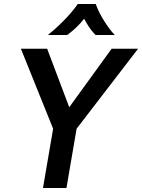

<svg xmlns="http://www.w3.org/2000/svg" viewBox="-20 -945 714 965"><path d="M247 -298 85 -700H217L328 -406L541 -700H674L365 -298L314 0H196ZM371 -925H461Q477 -881 505.5 -836.5Q534 -792 557 -769H460Q428 -802 403 -851Q371 -809 318 -769H220Q254 -795 297.5 -838.5Q341 -882 371 -925Z"/></svg>

Font: KoHo SemiBold
Style: Italic
Weight: 600
Italic angle: -10°
Version: Version 1.000; ttfautohint (v1.6)